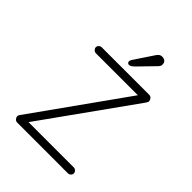

<svg xmlns="http://www.w3.org/2000/svg" viewBox="-199 -777 875 875"><g transform="rotate(45 238.5 -340.0)"><path d="M87 -38H397Q405 -38 411 -32Q417 -26 417 -19Q417 -11 411 -5.5Q405 0 397 0H71Q61 0 55.5 -7.5Q50 -15 50 -20Q50 -24 51.5 -27Q53 -30 55 -33L377 -485L382 -477H101Q93 -477 87 -483Q81 -489 81 -496Q81 -504 87 -509.5Q93 -515 101 -515H407Q415 -515 420.5 -509Q426 -503 427 -495Q427 -491 425.5 -487.5Q424 -484 422 -481L102 -33ZM244 -546Q239 -546 236 -550Q233 -554 233 -558Q233 -563 238 -571L300 -664Q303 -669 309.5 -674.5Q316 -680 326 -680Q337 -680 344.5 -674Q352 -668 352 -655Q352 -649 350 -645.5Q348 -642 345 -638L270 -561Q265 -556 258.5 -551Q252 -546 244 -546Z"/></g></svg>

Font: Quicksand Variable Light
Style: Regular
Weight: 300
Designer: Andrew Paglinawan
Foundry: Andrew Paglinawan
Version: Version 3.004